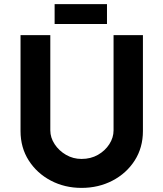

<svg xmlns="http://www.w3.org/2000/svg" viewBox="-20 -907 796 935"><path d="M225 -272Q225 -237 246 -205Q267 -173 301.5 -153Q336 -133 377 -133Q422 -133 457 -153Q492 -173 512.5 -205Q533 -237 533 -272V-736H676V-269Q676 -188 636 -125.5Q596 -63 528 -27.5Q460 8 377 8Q295 8 227.5 -27.5Q160 -63 120 -125.5Q80 -188 80 -269V-736H225ZM246 -887H501V-790H246Z"/></svg>

Font: Reem Kufi
Style: Bold
Weight: 700
Designer: Khaled Hosny
Version: Version 1.001